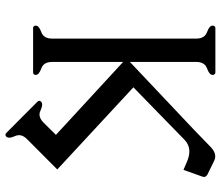

<svg xmlns="http://www.w3.org/2000/svg" viewBox="-73 -634 808 702"><g transform="rotate(90 331.0 -283.0)"><path d="M599.6 -88.4 488.8 22Q474.1 36.6 474.1 51.3Q474.1 58.6 477.5 65.9Q483.4 79.1 483.4 87.4Q483.4 93.8 480 97.7Q476.6 101.1 472.7 101.1Q469.2 101.1 465.8 97.7L352.1 -15.6Q348.6 -19 348.6 -22.5Q348.6 -26.4 352.1 -29.8Q356 -33.2 362.3 -33.2Q370.6 -33.2 383.8 -27.3Q391.1 -23.4 398.4 -23.4Q413.6 -23.4 428.2 -38.1L473.1 -83.5L206.5 -329.1V-69.3Q206.5 -38.6 230.2 -30Q253.9 -21.5 253.9 -9.8Q253.9 0 244.1 0H83.5Q73.7 0 73.7 -9.8Q73.7 -21.5 97.4 -30Q121.1 -38.6 121.1 -69.3V-596.7Q121.1 -627.4 97.4 -636Q73.7 -644.5 73.7 -656.2Q73.7 -666.5 83.5 -666.5H244.1Q253.9 -666.5 253.9 -656.2Q253.9 -644.5 230.2 -636Q206.5 -627.4 206.5 -596.7V-354L455.1 -588.9Q491.7 -624 517.6 -649.4Q534.7 -666 551.8 -666Q560.5 -666 568.8 -661.6L618.7 -637.2Q627 -631.8 627 -625Q627 -622.6 626 -619.6L601.1 -549.8L567.9 -564Q549.8 -571.3 534.2 -571.3Q509.3 -571.3 490.7 -553.2L299.3 -366.7Z"/></g></svg>

Font: Caudex
Style: Regular
Weight: 400
Version: Version 1.01